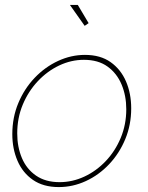

<svg xmlns="http://www.w3.org/2000/svg" viewBox="-20 -750 601 780"><path d="M219 10Q156 10 114 -19Q72 -48 51 -97Q30 -146 30 -205Q30 -273 54.5 -331.5Q79 -390 121 -434Q163 -478 216 -502.5Q269 -527 325 -527Q388 -527 429.5 -497.5Q471 -468 492 -419Q513 -370 513 -310Q513 -243 489 -185Q465 -127 423.5 -83Q382 -39 329 -14.5Q276 10 219 10ZM222 -10Q274 -10 322.5 -32.5Q371 -55 409.5 -95.5Q448 -136 470.5 -190Q493 -244 493 -306Q493 -361 474 -406.5Q455 -452 417 -479.5Q379 -507 321 -507Q269 -507 220.5 -484Q172 -461 133.5 -420Q95 -379 72.5 -325Q50 -271 50 -208Q50 -153 69 -108Q88 -63 126.5 -36.5Q165 -10 222 -10ZM264 -730H296L340 -656L324 -645Z"/></svg>

Font: Raleway Thin
Style: Italic
Weight: 100
Italic angle: -12°
Designer: Matt McInerney, Pablo Impallari, Rodrigo Fuenzalida
Foundry: Matt McInerney, Pablo Impallari, Rodrigo Fuenzalida
Version: Version 4.026